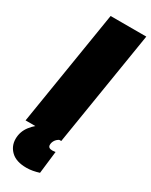

<svg xmlns="http://www.w3.org/2000/svg" viewBox="-236 -749 797 1011"><g transform="rotate(30 163.0 -243.0)"><path d="M-2 0 111 -700H328L215 0ZM97 -27 217 -6Q194 2 183.5 16.5Q173 31 173 47Q173 67 199 67Q206 67 211 66Q216 65 218 65L202 201Q183 207 164 210.5Q145 214 126 214Q64 214 32.5 184Q1 154 1 110Q1 66 28.5 30.5Q56 -5 97 -27Z"/></g></svg>

Font: Georama Black
Style: Italic
Weight: 900
Italic angle: -9°
Designer: Jean-Baptiste Levee
Foundry: Production Type
Version: Version 1.000